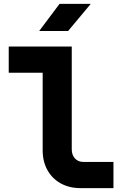

<svg xmlns="http://www.w3.org/2000/svg" viewBox="-20 -970 640 990"><path d="M395 0Q337 0 293 -24.5Q249 -49 224.5 -93Q200 -137 200 -195V-595H25V-730H350V-200Q350 -171 366.5 -153Q383 -135 410 -135H565V0ZM182 -810 287 -950H448L331 -810Z"/></svg>

Font: JetBrains Mono NL ExtraBold
Style: Regular
Weight: 800
Designer: Philipp Nurullin, Konstantin Bulenkov
Foundry: JetBrains
Version: Version 2.304; ttfautohint (v1.8.4.7-5d5b)